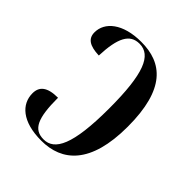

<svg xmlns="http://www.w3.org/2000/svg" viewBox="-161 -648 759 759"><g transform="rotate(45 219.0 -268.0)"><path d="M190 10C305 10 393 -62 393 -271C393 -481 311 -546 194 -546C90 -546 36 -498 36 -442C36 -407 60 -391 113 -389C117 -491 140 -536 194 -536C259 -536 290 -464 290 -270C290 -66 254 0 193 0C137 0 117 -42 117 -157C56 -157 33 -135 33 -98C33 -38 83 10 190 10Z"/></g></svg>

Font: Noto Serif Display Condensed Medium
Style: Regular
Weight: 500
Width: 3
Designer: Monotype Design Team
Foundry: Monotype Imaging Inc.
Version: Version 2.009